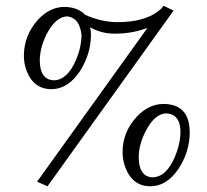

<svg xmlns="http://www.w3.org/2000/svg" viewBox="-20 -634 720 667"><path d="M461.9 -88.9Q461.9 -26.4 502 -18.6Q506.3 -18.1 509.8 -18.1Q557.1 -18.1 587.9 -89.8Q606.4 -134.3 606.9 -174.8Q606.9 -232.4 565.9 -239.3Q562 -239.7 559.1 -240.2Q517.6 -240.2 485.4 -177.2Q462.4 -131.8 461.9 -88.9ZM405.8 -105Q405.8 -176.3 456.5 -230Q497.6 -272.5 546.9 -272.9Q627.9 -272.9 637.7 -196.3Q638.7 -186 639.2 -175.8Q639.2 -105.5 598.6 -45.4Q558.6 12.7 502.9 13.2Q441.9 13.2 416.5 -49.3Q405.8 -76.2 405.8 -105ZM389.2 -557.1Q478 -557.1 528.3 -593.8Q541 -603.5 548.8 -613.8L583 -597.2L145 13.2L108.9 -2.9L492.2 -537.1Q440.4 -517.1 377.9 -517.1Q334.5 -517.1 296.9 -537.1Q294.4 -538.6 293 -539.1Q295.9 -527.8 295.9 -513.2Q295.9 -446.8 257.3 -386.2Q216.3 -324.7 159.2 -324.2Q96.7 -324.2 72.3 -388.2Q63 -413.1 63 -439.9Q63 -512.2 113.3 -566.9Q154.3 -609.9 203.1 -609.9Q245.1 -609.9 271.5 -586.9Q273.9 -584.5 274.9 -583Q331.5 -557.1 389.2 -557.1ZM118.2 -424.8Q118.2 -364.3 157.2 -356Q162.1 -355 166 -355Q213.4 -355 244.1 -425.8Q262.7 -469.7 263.2 -512.2Q256.8 -571.3 214.8 -577.1Q173.8 -577.1 141.6 -514.6Q118.7 -468.3 118.2 -424.8Z"/></svg>

Font: Linux Biolinum O
Style: Regular
Weight: 400
Designer: Philipp H. Poll
Foundry: Philipp H. Poll
Version: Version 1.0.4